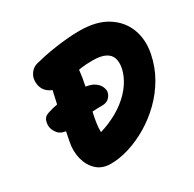

<svg xmlns="http://www.w3.org/2000/svg" viewBox="-157 -877 1067 1054"><g transform="rotate(-30 377.0 -349.5)"><path d="M257 10Q202 10 168 -22Q134 -54 121.5 -104Q109 -154 120 -208Q126 -239 132 -268Q95 -273 79 -298Q57 -328 64 -362Q67 -379 76 -389.5Q85 -400 107 -406Q136 -415 163 -420Q172 -460 181 -501Q170 -505 161 -511Q136 -527 127 -553Q118 -579 123 -607Q127 -626 142 -644.5Q157 -663 183 -670Q210 -677 244 -684Q278 -691 316 -696.5Q354 -702 393.5 -705.5Q433 -709 470 -709Q578 -709 645 -666.5Q712 -624 738 -555Q764 -486 748 -404Q733 -328 696 -264Q659 -200 607 -149.5Q555 -99 495 -63.5Q435 -28 373.5 -9Q312 10 257 10ZM347 -427Q372 -423 390 -415Q419 -399 429.5 -378Q440 -357 437 -340Q432 -318 416 -304.5Q400 -291 376 -291Q341 -291 312 -289Q304 -256 300 -227Q295 -199 296 -174Q296 -171 296 -168Q322 -176 345 -185Q411 -212 458 -249Q505 -286 533 -328.5Q561 -371 570 -414Q577 -450 568.5 -476.5Q560 -503 531.5 -517.5Q503 -532 451 -532Q408 -532 375 -527Q369 -525 362 -524Q362 -521 362 -517Q357 -473 347 -427Z"/></g></svg>

Font: Shantell Sans Light ExtraBold
Style: Italic
Weight: 800
Italic angle: -11°
Version: Version 1.008;[ac192a2d6]